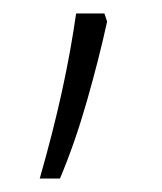

<svg xmlns="http://www.w3.org/2000/svg" viewBox="-20 -136 240 285"><path d="M139 -104Q127 -49 109 14Q91 77 69 129H39Q59 59 72 -0.5Q85 -60 93 -116H135Z"/></svg>

Font: Noto Sans ExtraLight
Style: Regular
Weight: 200
Designer: Monotype Design Team
Foundry: Monotype Imaging Inc.
Version: Version 2.007